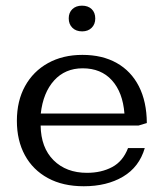

<svg xmlns="http://www.w3.org/2000/svg" viewBox="-20 -644 579 678"><path d="M275.9 13.7Q202.1 13.7 149.2 -15.1Q96.2 -43.9 67.9 -95.9Q39.6 -147.9 39.6 -217.3Q39.6 -287.6 68.4 -339.8Q97.2 -392.1 149.4 -421.1Q201.7 -450.2 271 -450.2Q341.3 -450.2 392.1 -421.6Q442.9 -393.1 470.5 -339.1Q498 -285.2 498.5 -209.5L469.2 -200.7H123.5Q124.5 -122.6 169.2 -78.1Q213.9 -33.7 287.1 -33.7Q337.9 -33.7 376 -54Q414.1 -74.2 432.1 -121.1H491.2Q471.7 -54.2 414.6 -20.3Q357.4 13.7 275.9 13.7ZM124 -243.2H419.4Q413.6 -317.9 375.2 -360.4Q336.9 -402.8 272 -402.8Q210 -402.8 171.1 -359.9Q132.3 -316.9 124 -243.2ZM270 -533.2Q248.5 -533.2 235.6 -545.9Q222.7 -558.6 222.7 -579.1Q222.7 -599.6 235.6 -611.8Q248.5 -624 269.5 -624Q291 -624 303.7 -611.8Q316.4 -599.6 316.4 -578.6Q316.4 -558.6 303.7 -545.9Q291 -533.2 270 -533.2Z"/></svg>

Font: Kameron
Style: Regular
Weight: 400
Designer: Vernon Adams
Foundry: Vernon Adams
Version: Version 1.100